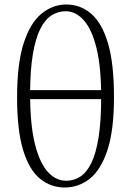

<svg xmlns="http://www.w3.org/2000/svg" viewBox="-20 -820 583 854"><path d="M268 14Q206 14 158 -25Q110 -64 83 -152Q56 -240 56 -387Q56 -538 85.5 -628.5Q115 -719 165 -759.5Q215 -800 275 -800Q338 -800 386 -758.5Q434 -717 460.5 -627Q487 -537 487 -389Q487 -239 457.5 -151Q428 -63 378.5 -24.5Q329 14 268 14ZM274 -16Q308 -16 336.5 -34Q365 -52 386 -94.5Q407 -137 418.5 -209Q430 -281 430 -388Q430 -521 409.5 -605Q389 -689 353 -729.5Q317 -770 272 -770Q238 -770 209 -751.5Q180 -733 159 -691Q138 -649 126 -578Q114 -507 114 -402Q114 -264 135.5 -179Q157 -94 193 -55Q229 -16 274 -16ZM76 -379V-419H470V-379Z"/></svg>

Font: Noto Serif KR
Style: Regular
Weight: 200
Designer: Ryoko NISHIZUKA 西塚涼子 (kana & ideographs); Frank Grießhammer (Latin, Greek & Cyrillic); Wenlong ZHANG 张文龙 (bopomofo); San
Foundry: Adobe
Version: Version 2.001;hotconv 1.1.0;makeotfexe 2.6.0